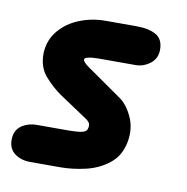

<svg xmlns="http://www.w3.org/2000/svg" viewBox="-68 -470 510 525"><g transform="rotate(10 186.5 -208.0)"><path d="M131 0H49Q23 0 5.5 -13Q-12 -26 -12 -51Q-12 -77 6 -90Q24 -103 50 -103H131Q161 -103 174.5 -106Q188 -109 189 -120Q191 -128 187.5 -133.5Q184 -139 176 -144L101 -194Q76 -211 54 -236Q32 -261 33 -301Q35 -337 57 -363Q79 -389 113 -402.5Q147 -416 185 -416H270Q305 -416 325 -404.5Q345 -393 345 -364Q345 -339 326.5 -325Q308 -311 286 -311H185Q166 -311 155.5 -308.5Q145 -306 145 -302Q145 -298 149 -293.5Q153 -289 163 -282L259 -215Q280 -200 294 -169.5Q308 -139 302 -103Q295 -62 267 -39.5Q239 -17 202.5 -8.5Q166 0 131 0Z"/></g></svg>

Font: Edu QLD Beginner
Style: Bold
Weight: 700
Designer: Tina and Corey Anderson
Foundry: Google for Education
Version: Version 1.003